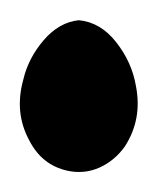

<svg xmlns="http://www.w3.org/2000/svg" viewBox="-78 -170 157 190"><path d="M0 -150Q-19.5 -148 -34.8 -130.2Q-50 -112.5 -55 -91Q-64 -58.5 -49 -31Q-36.5 -6.5 -11 -1Q5.5 2.5 20.5 -4.2Q35.5 -11 45.5 -25Q63 -52 56.5 -85Q52.5 -108.5 37 -128.2Q21.5 -148 0 -150Z"/></svg>

Font: DSEG7 7SEGGCHAN
Style: Regular
Weight: 400
Designer: Keshikan(Twitter:@keshinomi_88pro)
Version: Version 0.3